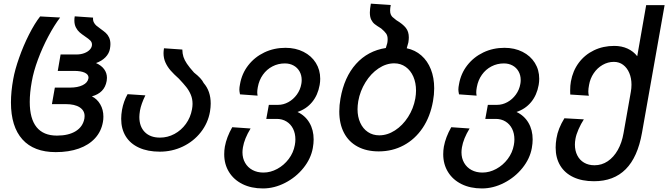

<svg xmlns="http://www.w3.org/2000/svg" viewBox="-20 -818 3662 1052"><path d="M40 -256.5Q40 -316 52.5 -384.5Q61.5 -435.5 84.8 -501.5Q108 -567.5 139 -628.8Q170 -690 200 -728L309.5 -722Q277.5 -680 245 -619Q212.5 -558 188 -492Q163.5 -426 154 -370.5Q143 -309.5 143 -259.5Q143 -167.5 180.5 -121.2Q218 -75 292 -75Q356 -75 395.2 -99.5Q434.5 -124 442.5 -169Q443.5 -173.5 443.5 -182Q443.5 -212.5 416.5 -230Q389.5 -247.5 340 -247.5H264.5L280.5 -338H363Q406 -338 433.2 -351.5Q460.5 -365 464.5 -388.5L465 -393Q465 -410 444.2 -419.8Q423.5 -429.5 385.5 -429.5H296.5L312 -519.5H399Q423 -519.5 442.5 -527Q462 -534.5 473 -547Q484 -559.5 484 -573.5Q484 -586.5 475 -595.8Q466 -605 446.5 -618Q428 -630.5 416.2 -640.8Q404.5 -651 396 -667.2Q387.5 -683.5 387.5 -706Q387.5 -718 389.5 -728.5L490 -721.5Q488.5 -707 493.8 -696.2Q499 -685.5 507.5 -678Q516 -670.5 531 -660Q548.5 -647.5 559.2 -638Q570 -628.5 577.5 -613Q585 -597.5 585 -576Q585 -566 582.5 -551Q578 -525 557.8 -504.2Q537.5 -483.5 506 -472.5Q535 -460 550.5 -439Q566 -418 566 -391.5Q566 -383.5 564.5 -374.5Q558.5 -341 538.2 -320.2Q518 -299.5 483.5 -290Q512 -276 529.2 -246.5Q546.5 -217 546.5 -179Q546.5 -162.5 544 -150Q535 -98 501 -60.8Q467 -23.5 412 -4Q357 15.5 285.5 15.5Q165.5 15.5 102.8 -54.2Q40 -124 40 -256.5Z M644 -167Q644 -190.5 648.5 -216Q657 -263 679 -302L776.5 -295.5Q753.5 -248.5 747 -212.5Q743.5 -190.5 743.5 -177Q743.5 -124.5 773.5 -94.2Q803.5 -64 856.5 -64Q898.5 -64 935.8 -84Q973 -104 998.5 -139.2Q1024 -174.5 1032 -219Q1035 -235 1035 -249Q1035 -276 1025.5 -298.8Q1016 -321.5 1001 -340.5Q986 -359.5 960 -387Q932.5 -411.5 915 -431.5Q897.5 -451.5 886.8 -475Q876 -498.5 876 -526.5Q876 -537.5 878.5 -553.5L979 -546.5Q979.5 -524 985.2 -506.2Q991 -488.5 1004.2 -468.8Q1017.5 -449 1043 -420.5Q1064 -404 1076.8 -390.2Q1089.5 -376.5 1096 -363Q1134.5 -319 1134.5 -250.5Q1134.5 -231 1130.5 -206Q1119.5 -143.5 1080.2 -93.5Q1041 -43.5 982 -15.2Q923 13 855.5 13Q789.5 13 741.8 -8.8Q694 -30.5 669 -71Q644 -111.5 644 -167Z M1208.5 27Q1208.5 6 1212 -14.5Q1221.5 -66.5 1252.5 -121L1353 -114Q1319 -58.5 1311 -10.5Q1308.5 5.5 1308.5 16.5Q1308.5 49 1323 74.2Q1337.5 99.5 1363.5 113.5Q1389.5 127.5 1423.5 127.5Q1462 127.5 1499 107.5Q1536 87.5 1562 53Q1588 18.5 1595.5 -23.5Q1598.5 -39.5 1598.5 -54Q1598.5 -87 1585.8 -112.5Q1573 -138 1549.8 -152.2Q1526.5 -166.5 1496.5 -166.5H1439L1453 -243.5H1504Q1533 -243.5 1560.2 -258.5Q1587.5 -273.5 1606.5 -299.8Q1625.5 -326 1631 -358Q1633 -368 1633 -379.5Q1633 -406 1621.2 -426.8Q1609.5 -447.5 1588.5 -459Q1567.5 -470.5 1541 -470.5Q1504 -470.5 1472.8 -454.2Q1441.5 -438 1420.5 -408.5Q1399.5 -379 1392.5 -340Q1389.5 -323.5 1389.5 -312.5Q1389.5 -303.5 1391.5 -294L1295 -301Q1291.5 -318.5 1291.5 -327Q1291.5 -339.5 1295 -356.5Q1305 -415 1340.2 -460.2Q1375.5 -505.5 1428.5 -530.8Q1481.5 -556 1544 -556Q1599.5 -556 1643 -534Q1686.5 -512 1710.5 -473.5Q1734.5 -435 1734.5 -386.5Q1734.5 -370 1731.5 -352.5Q1721.5 -296.5 1690 -258.5Q1658.5 -220.5 1610 -204.5Q1652.5 -184.5 1675.5 -145.2Q1698.5 -106 1698.5 -54Q1698.5 -32 1694 -7Q1683.5 51.5 1642.5 102.5Q1601.5 153.5 1542 184Q1482.5 214.5 1420.5 214.5Q1357 214.5 1309 190.8Q1261 167 1234.8 124.5Q1208.5 82 1208.5 27Z M1839 -207Q1839 -242 1845.5 -278Q1866 -395.5 1930.5 -467.5Q1995 -539.5 2094 -555L2102 -582Q2104 -592.5 2104 -603.5Q2104 -622 2095.8 -634Q2087.5 -646 2068.5 -662Q2044 -677 2032.8 -686Q2021.5 -695 2014 -710Q2006.5 -725 2006.5 -749.5Q2006.5 -767.5 2012 -798L2121 -790.5Q2117.5 -773 2117.5 -760Q2117.5 -746.5 2121.5 -738Q2125.5 -729.5 2130.2 -725Q2135 -720.5 2151.5 -707.5Q2187.5 -686 2203.8 -665.2Q2220 -644.5 2220 -613Q2220 -602 2217.5 -585.5L2208.5 -553.5Q2254.5 -544 2288.5 -514.2Q2322.5 -484.5 2340.8 -438.2Q2359 -392 2359 -334Q2359 -299.5 2352.5 -264Q2337.5 -179 2295.8 -117Q2254 -55 2192 -21.8Q2130 11.5 2055 11.5Q1988 11.5 1939.2 -14.8Q1890.5 -41 1864.8 -90.2Q1839 -139.5 1839 -207ZM2255.5 -278Q2259.5 -302 2259.5 -321.5Q2259.5 -364 2244.8 -398Q2230 -432 2202.8 -451.5Q2175.5 -471 2140 -471Q2095.5 -471 2053.8 -443Q2012 -415 1982.5 -367.2Q1953 -319.5 1943 -264Q1939 -239 1939 -219.5Q1939 -178 1953.8 -145.5Q1968.5 -113 1995.5 -94.8Q2022.5 -76.5 2058 -76.5Q2102.5 -76.5 2144.2 -103.5Q2186 -130.5 2215.8 -176.8Q2245.5 -223 2255.5 -278Z M2408.5 27Q2408.5 6 2412 -14.5Q2421.5 -66.5 2452.5 -121L2553 -114Q2519 -58.5 2511 -10.5Q2508.5 5.5 2508.5 16.5Q2508.5 49 2523 74.2Q2537.5 99.5 2563.5 113.5Q2589.5 127.5 2623.5 127.5Q2662 127.5 2699 107.5Q2736 87.5 2762 53Q2788 18.5 2795.5 -23.5Q2798.5 -39.5 2798.5 -54Q2798.5 -87 2785.8 -112.5Q2773 -138 2749.8 -152.2Q2726.5 -166.5 2696.5 -166.5H2639L2653 -243.5H2704Q2733 -243.5 2760.2 -258.5Q2787.5 -273.5 2806.5 -299.8Q2825.5 -326 2831 -358Q2833 -368 2833 -379.5Q2833 -406 2821.2 -426.8Q2809.5 -447.5 2788.5 -459Q2767.5 -470.5 2741 -470.5Q2704 -470.5 2672.8 -454.2Q2641.5 -438 2620.5 -408.5Q2599.5 -379 2592.5 -340Q2589.5 -323.5 2589.5 -312.5Q2589.5 -303.5 2591.5 -294L2495 -301Q2491.5 -318.5 2491.5 -327Q2491.5 -339.5 2495 -356.5Q2505 -415 2540.2 -460.2Q2575.5 -505.5 2628.5 -530.8Q2681.5 -556 2744 -556Q2799.5 -556 2843 -534Q2886.5 -512 2910.5 -473.5Q2934.5 -435 2934.5 -386.5Q2934.5 -370 2931.5 -352.5Q2921.5 -296.5 2890 -258.5Q2858.5 -220.5 2810 -204.5Q2852.5 -184.5 2875.5 -145.2Q2898.5 -106 2898.5 -54Q2898.5 -32 2894 -7Q2883.5 51.5 2842.5 102.5Q2801.5 153.5 2742 184Q2682.5 214.5 2620.5 214.5Q2557 214.5 2509 190.8Q2461 167 2434.8 124.5Q2408.5 82 2408.5 27Z M3024.5 -9.5Q3024.5 -34 3029 -60Q3037.5 -113.5 3072.5 -170L3179 -164Q3163 -139.5 3150 -110Q3137 -80.5 3133 -57Q3130 -40.5 3130 -25.5Q3130 7.5 3143 33.2Q3156 59 3180.2 73.2Q3204.5 87.5 3237.5 87.5Q3277 87.5 3309.8 65.5Q3342.5 43.5 3365 3.8Q3387.5 -36 3396.5 -88.5L3436.5 -315Q3440 -334 3440 -354Q3440 -389.5 3428 -418Q3416 -446.5 3394.2 -462.8Q3372.5 -479 3343.5 -479Q3310.5 -479 3281.5 -462.2Q3252.5 -445.5 3233 -416.5Q3213.5 -387.5 3207.5 -352.5Q3203.5 -331.5 3203.5 -317Q3203.5 -304 3206.5 -293.5L3104.5 -300Q3104 -307.5 3104 -321Q3104 -350 3108 -371.5Q3118.5 -430 3151.2 -474Q3184 -518 3234.2 -542.2Q3284.5 -566.5 3345.5 -566.5Q3386 -566.5 3418.2 -551.8Q3450.5 -537 3471.5 -510L3520.5 -790H3621.5L3497.5 -90Q3474 43 3408.5 109Q3343 175 3234.5 175Q3169 175 3121.8 152.8Q3074.5 130.5 3049.5 89Q3024.5 47.5 3024.5 -9.5Z"/></svg>

Font: JuliaMono MediumItalic
Style: Regular
Weight: 500
Italic angle: -9°
Monospace: yes
Designer: cormullion
Foundry: corm
Version: Version 0.049; ttfautohint (v1.8.4)